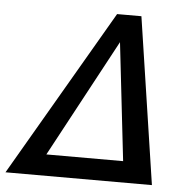

<svg xmlns="http://www.w3.org/2000/svg" viewBox="-61 -707 746 755"><g transform="rotate(5 312.0 -329.0)"><path d="M566 0H-12L371 -658H467ZM445 -84 392 -549 142 -84Z"/></g></svg>

Font: Ysabeau Infant Semibold
Style: Italic
Weight: 600
Italic angle: -12°
Designer: Christian Thalmann (Catharsis Fonts)
Version: Version 0.003